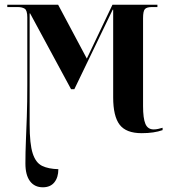

<svg xmlns="http://www.w3.org/2000/svg" viewBox="-20 -556 735 816"><path d="M162 240Q127 240 107.5 214Q88 188 88 139Q88 92 90 44.5Q92 -3 94 -61Q96 -119 96 -197V-482Q96 -512 85 -519Q74 -526 56 -526H11V-536H227L349 -307L458 -536H649V-526H625Q604 -526 596 -517.5Q588 -509 588 -479V-105Q588 -53 598 -29.5Q608 -6 633 -6Q642 -6 651.5 -8Q661 -10 671 -13V-3Q635 10 582 10Q516 10 488.5 -26Q461 -62 461 -142V-515H459L296 -177H282L108 -499H106V-27Q106 56 119 96Q132 136 159 149Q186 162 228 163Q228 198 211 219Q194 240 162 240Z"/></svg>

Font: Noto Serif Display Condensed
Style: Bold
Weight: 700
Width: 3
Designer: Monotype Design Team
Foundry: Monotype Imaging Inc.
Version: Version 2.009